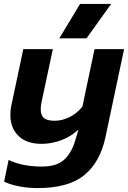

<svg xmlns="http://www.w3.org/2000/svg" viewBox="-20 -731 654 981"><path d="M389 -711H548L422 -535H283ZM1 197 24 86Q93 120 195 120Q267 120 305.5 87Q344 54 364 -12L381 -69Q341 -32 291.5 -14Q242 4 192 4Q116 4 74.5 -36.5Q33 -77 33 -144Q33 -171 38 -192L99 -480H250L192 -208Q188 -189 188 -172Q188 -141 205 -127.5Q222 -114 259 -114Q297 -114 334 -132Q371 -150 401 -186L463 -480H614L519 -31Q492 97 411 163.5Q330 230 172 230Q124 230 77 221Q30 212 1 197Z"/></svg>

Font: Prompt Semibold
Style: Italic
Weight: 600
Italic angle: -12°
Designer: Katatrad Team
Foundry: CadsonDemak
Version: Version 1.000